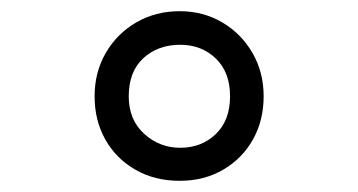

<svg xmlns="http://www.w3.org/2000/svg" viewBox="-20 -744 640 343"><path d="M301 -421Q256 -421 221.5 -441Q187 -461 168 -495Q149 -529 149 -572Q149 -615 169 -649.5Q189 -684 223.5 -704Q258 -724 301 -724Q343 -724 377 -704Q411 -684 431 -649.5Q451 -615 451 -572Q451 -529 432 -495Q413 -461 379 -441Q345 -421 301 -421ZM302 -480Q340 -480 365.5 -504.5Q391 -529 391 -572Q391 -615 365.5 -639.5Q340 -664 302 -664Q262 -664 236 -640Q210 -616 210 -572Q210 -530 237.5 -505Q265 -480 302 -480Z"/></svg>

Font: Noto Sans Mono
Style: Regular
Weight: 400
Designer: Monotype Design Team
Foundry: Monotype Imaging Inc.
Version: Version 2.014